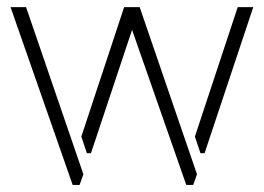

<svg xmlns="http://www.w3.org/2000/svg" viewBox="-20 -524 746 543"><path d="M9.8 -503.9 185.5 -1H205.1L215.8 -31.2L53.7 -503.9ZM210 -137.7 225.6 -90.8H237.3L353.5 -439.5L506.8 -1H526.4L537.1 -31.2L375 -503.9H331.1ZM531.2 -137.7 546.9 -90.8H558.6L696.3 -503.9H652.3Z"/></svg>

Font: Post No Bills Jaffna Light
Style: Regular
Weight: 300
Designer: Kosala Senevirathne, Siva Puranthara, Lasantha Premarathna, Tharique Azeez
Foundry: Mooniak
Version: Version 1.220 ; ttfautohint (v1.6)